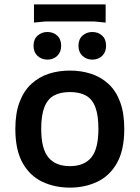

<svg xmlns="http://www.w3.org/2000/svg" viewBox="-20 -844 638 876"><path d="M401 -572Q375 -572 356.5 -589Q338 -606 338 -635Q338 -665 356.5 -681.5Q375 -698 401 -698Q428 -698 446 -681.5Q464 -665 464 -635Q464 -606 446 -589Q428 -572 401 -572ZM196 -572Q170 -572 151.5 -589Q133 -606 133 -635Q133 -665 151.5 -681.5Q170 -698 196 -698Q223 -698 241 -681.5Q259 -665 259 -635Q259 -606 241 -589Q223 -572 196 -572ZM135 -824H462V-741L410 -746H187L135 -741ZM299 12Q230 12 173.5 -14.5Q117 -41 83.5 -100Q50 -159 50 -256Q50 -328 69.5 -379Q89 -430 123.5 -461.5Q158 -493 202.5 -507.5Q247 -522 299 -522Q350 -522 395 -507.5Q440 -493 474.5 -461.5Q509 -430 528 -379Q547 -328 547 -256Q547 -159 513.5 -100Q480 -41 423.5 -14.5Q367 12 299 12ZM299 -86Q364 -86 396.5 -125.5Q429 -165 429 -256Q429 -318 415 -355Q401 -392 372 -408Q343 -424 299 -424Q255 -424 226 -408Q197 -392 182.5 -355Q168 -318 168 -256Q168 -165 201 -125.5Q234 -86 299 -86Z"/></svg>

Font: AR One Sans SemiBold
Style: Regular
Weight: 600
Designer: Niteesh Yadav
Foundry: Niteesh Yadav
Version: Version 1.001;gftools[0.9.33]